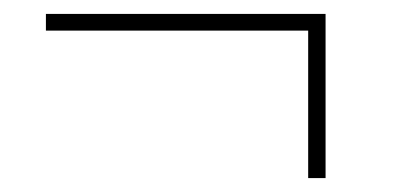

<svg xmlns="http://www.w3.org/2000/svg" viewBox="-20 -384 570 276"><path d="M423 -128V-340H46V-364H448V-128Z"/></svg>

Font: Noto Sans Mono Condensed Thin
Style: Regular
Weight: 100
Width: 3
Designer: Monotype Design Team
Foundry: Monotype Imaging Inc.
Version: Version 2.014; ttfautohint (v1.8.4.7-5d5b)